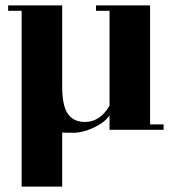

<svg xmlns="http://www.w3.org/2000/svg" viewBox="-20 -480 635 710"><path d="M535 -20H585V0H385V-53Q366 -26 325.5 -7.5Q285 11 252 11Q219 11 210 10V210H60V-440H10V-460H210V-160Q210 -89 231 -59Q252 -29 294 -29Q350 -29 385 -89V-440H335V-460H535Z"/></svg>

Font: Rozha One
Style: Regular
Weight: 400
Designer: Tim Donaldson, Indian Type Foundry
Foundry: Indian Type Foundry
Version: Version 1.300;PS 1.0;hotconv 1.0.78;makeotf.lib2.5.61930; tt